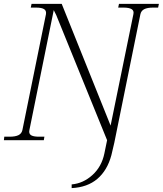

<svg xmlns="http://www.w3.org/2000/svg" viewBox="-32 -720 836 986"><path d="M336 227Q395 222 442.5 179Q490 136 504 68L518 0L257 -642L244 -668L119 -52Q118 -49 118 -44Q118 -30 130.5 -24Q143 -18 169 -18H196L193 0H-12L-10 -18H17Q47 -18 63 -26Q79 -34 83 -52L204 -647Q207 -665 194.5 -673Q182 -681 153 -681H126L130 -700H285L536 -75L653 -647Q657 -665 644 -673Q631 -681 602 -681H575L579 -700H784L780 -681H754Q725 -681 709 -673Q693 -665 689 -647L555 13L540 77Q519 155 468 198.5Q417 242 336 246Z"/></svg>

Font: Taviraj ExtraLight
Style: Italic
Weight: 275
Italic angle: -12°
Designer: Katatrad Team
Foundry: CadsonDemak
Version: Version 1.001